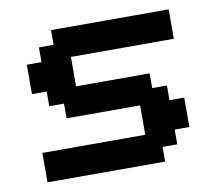

<svg xmlns="http://www.w3.org/2000/svg" viewBox="-62 -571 724 643"><g transform="rotate(-10 300.0 -250.0)"><path d="M50 0H450V-50H500V-100H550V-200H500V-250H450V-300H200V-400H550V-500H150V-450H100V-400H50V-300H100V-250H150V-200H400V-100H50Z"/></g></svg>

Font: Matrix Sans Video
Style: Regular
Weight: 400
Designer: Brad Neil
Version: Version 1.100